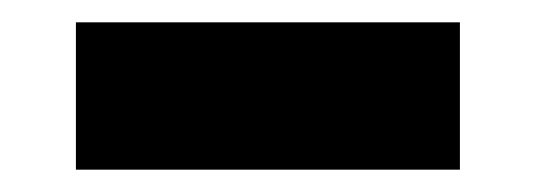

<svg xmlns="http://www.w3.org/2000/svg" viewBox="-20 -424 480 172"><path d="M48 -272H392V-404H48Z"/></svg>

Font: Glow Sans SC Normal ExtraBold
Style: Regular
Weight: 800
Designer: Ryoko NISHIZUKA (kana, bopomofo & ideographs); Paul D. Hunt (Latin, Greek & Cyrillic); Sandoll Communications, Soo-young
Version: Version 0.93